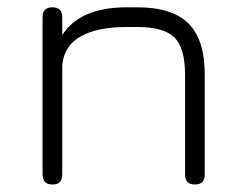

<svg xmlns="http://www.w3.org/2000/svg" viewBox="-20 -492 650 512"><path d="M120 0Q93.5 0 93.5 -26.5V-446.5Q93.5 -472.5 120 -472.5Q146 -472.5 146 -446.5V-398.5Q193.5 -472.5 318 -472.5H346Q439.5 -472.5 482.8 -429.2Q526 -386 526 -292.5V-26.5Q526 0 500 0Q473.5 0 473.5 -26.5V-292.5Q473.5 -364 445.2 -392Q417 -420 346 -420H318Q240.5 -420 196 -395.5Q151.5 -371 146 -319V-26.5Q146 0 120 0Z"/></svg>

Font: Jura Light
Style: Regular
Weight: 400
Version: Version 5.106